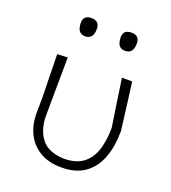

<svg xmlns="http://www.w3.org/2000/svg" viewBox="-133 -813 821 921"><g transform="rotate(20 278.0 -352.5)"><path d="M284.5 9.5Q219.5 9.5 174.8 -17.2Q130 -44 107.2 -90.2Q84.5 -136.5 84.5 -195.5Q84.5 -219.5 85 -238.2Q85.5 -257 85.5 -273.5Q84 -335.5 83 -387.5Q82 -439.5 81 -494.5L134 -497Q133 -406 132.5 -329Q132 -252 131.5 -198.5Q131.5 -128 166.8 -82.2Q202 -36.5 284.5 -34Q349.5 -35.5 384.8 -65.8Q420 -96 433.8 -144.8Q447.5 -193.5 447.5 -252Q438.5 -311.5 428.8 -376.2Q419 -441 411.5 -494.5H463.5Q467.5 -467.5 472.5 -427.8Q477.5 -388 482.5 -348.8Q487.5 -309.5 491 -281.8Q494.5 -254 494.5 -250.5Q494.5 -175 472.8 -116.2Q451 -57.5 404.8 -24Q358.5 9.5 284.5 9.5ZM380.5 -620.5Q339.5 -620.5 339.5 -675.5Q339.5 -713.5 381.5 -713.5Q422.5 -713.5 422.5 -672.5Q422.5 -620.5 380.5 -620.5ZM176.5 -620.5Q136 -620.5 136 -675.5Q136 -713.5 177.5 -713.5Q218.5 -713.5 218.5 -672.5Q218.5 -620.5 176.5 -620.5Z"/></g></svg>

Font: Commissioner Loud ExtraLight
Style: Regular
Weight: 200
Designer: Kostas Bartsokas
Foundry: Kostas Bartsokas
Version: Version 1.000; ttfautohint (v1.8.3)